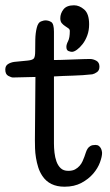

<svg xmlns="http://www.w3.org/2000/svg" viewBox="-37 -695 416 726"><path d="M0 0ZM97 -404Q78 -404 54 -403Q30 -402 12 -402Q6 -402 -5.5 -408Q-17 -414 -17 -432Q-17 -446 -7 -452.5Q3 -459 17 -461L68 -466Q88 -468 92 -475.5Q96 -483 96 -500Q96 -521 96.5 -545.5Q97 -570 102 -590Q107 -610 118 -614Q129 -618 134 -618Q147 -618 157 -611.5Q167 -605 167 -575V-468Q174 -468 194 -468.5Q214 -469 236.5 -470Q259 -471 278 -471.5Q297 -472 303 -472Q315 -472 327 -465.5Q339 -459 339 -443Q339 -429 330 -422.5Q321 -416 312 -414Q276 -410 238.5 -409Q201 -408 167 -406V-152Q167 -136 169 -118Q171 -100 176.5 -84.5Q182 -69 192.5 -59Q203 -49 221 -49Q237 -49 247 -54.5Q257 -60 264 -68Q271 -76 275 -85Q279 -94 282 -102Q285 -110 287.5 -118Q290 -126 294 -132.5Q298 -139 305 -143Q312 -147 324 -147Q332 -147 337 -143Q342 -139 344.5 -134Q347 -129 348 -124Q349 -119 349 -117Q349 -103 341 -81Q333 -59 315.5 -38.5Q298 -18 271 -3.5Q244 11 207 11Q150 11 123 -30Q113 -45 107.5 -62.5Q102 -80 99 -98.5Q96 -117 95.5 -134Q95 -151 95 -165ZM191 -626Q191 -644 203 -659.5Q215 -675 243 -675Q263 -675 281.5 -659Q300 -643 300 -603Q300 -580 293 -561Q286 -542 275.5 -528.5Q265 -515 254 -507Q243 -499 235 -499Q230 -499 222 -502Q214 -505 214 -518Q214 -527 220.5 -539.5Q227 -552 227 -578Q227 -584 221.5 -588Q216 -592 209 -596.5Q202 -601 196.5 -607.5Q191 -614 191 -626Z"/></svg>

Font: Life Savers
Style: Bold
Weight: 700
Designer: Pablo Impallari, Rodrigo Fuenzalida, Brenda Gallo
Foundry: Pablo Impallari, Rodrigo Fuenzalida, Brenda Gallo
Version: Version 3.001; ttfautohint (v0.95) -l 8 -r 50 -G 200 -x 14 -